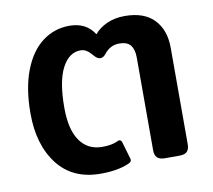

<svg xmlns="http://www.w3.org/2000/svg" viewBox="-66 -615 781 705"><g transform="rotate(-10 324.0 -262.5)"><path d="M39 -247Q39 -341 64.5 -407Q90 -473 134.5 -506.5Q179 -540 235 -540Q298 -540 328 -492Q346 -514 375.5 -527Q405 -540 441 -540Q514 -540 551 -501Q588 -462 588 -396V-36Q588 -18 579.5 -9Q571 0 550 0H497Q477 0 468 -9Q459 -18 459 -36V-382Q459 -412 446.5 -428Q434 -444 404 -444Q370 -444 347 -414Q338 -403 328 -403Q317 -403 307 -414Q305 -416 297 -425Q289 -434 280 -439Q271 -444 260 -444Q217 -444 191 -394.5Q165 -345 165 -246Q165 -165 194.5 -123Q224 -81 278 -81Q313 -81 334 -91Q340 -94 343 -94Q351 -94 354 -80L371 -22Q372 -19 372 -15Q372 -8 360 -3Q319 15 255 15Q151 15 95 -57.5Q39 -130 39 -247Z"/></g></svg>

Font: Mitr
Style: Regular
Weight: 400
Designer: Thanarat Vachiruckul
Foundry: Cadson Demak
Version: Version 1.002